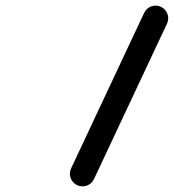

<svg xmlns="http://www.w3.org/2000/svg" viewBox="-20 -619 619 684"><path d="M493.5 -573.1C493.5 -573.1 493.5 -573.1 493.5 -573.1C406.8 -388.5 320.1 -203.8 233.3 -19.1C222.8 3.4 232.4 30.2 254.9 40.7C277.4 51.3 304.2 41.6 314.8 19.1C314.8 19.1 314.8 19.1 314.8 19.1C401.5 -165.5 488.3 -350.2 575 -534.9C585.6 -557.4 575.9 -584.2 553.4 -594.7C530.9 -605.3 504.1 -595.6 493.5 -573.1Z"/></svg>

Font: FRB American Cursive Guidelines Black
Style: Bold Italic
Weight: 900
Italic angle: -25°
Version: Version 2.0;Modular Font Editor K font №1